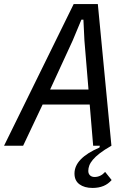

<svg xmlns="http://www.w3.org/2000/svg" viewBox="-53 -718 638 946"><path d="M310 -698H429L496 0Q461 20 439 37Q417 54 404.5 69Q392 84 387 97.5Q382 111 382 124Q382 138 390.5 146Q399 154 413 154Q443 154 465 129L497 169Q464 208 403 208Q363 208 338.5 190Q314 172 314 137Q314 62 437 9L439 0H406L389 -203H157L61 0H-33ZM363 -518 358 -621H348L305 -518L194 -277H383Z"/></svg>

Font: IBM Plex Sans Cond Text
Style: Italic
Weight: 450
Width: 3
Italic angle: -11°
Designer: Mike Abbink, Paul van der Laan, Pieter van Rosmalen
Foundry: Bold Monday
Version: Version 1.3